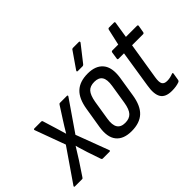

<svg xmlns="http://www.w3.org/2000/svg" viewBox="-131 -1016 1345 1345"><g transform="rotate(-45 541.0 -344.0)"><path d="M-11 0Q-22 0 -15 -11L151 -252L68 -478Q66 -482 68.5 -485Q71 -488 75 -488H142Q151 -488 153 -480L181 -389Q187 -369 193.5 -347.5Q200 -326 206 -305H207Q219 -326 232.5 -347.5Q246 -369 258 -388L317 -480Q321 -488 329 -488H398Q402 -488 403.5 -485Q405 -482 402 -478L247 -253L338 -11Q343 0 331 0H265Q257 0 254 -9L220 -109Q214 -131 206.5 -153Q199 -175 194 -197H193Q180 -175 165.5 -153Q151 -131 138 -109L71 -8Q67 0 60 0Z M544 8Q464 8 427.5 -37.5Q391 -83 405 -172L430 -325Q444 -414 488 -455Q532 -496 611 -496Q689 -496 726.5 -451Q764 -406 751 -316L727 -165Q713 -75 668.5 -33.5Q624 8 544 8ZM553 -65Q595 -65 617 -89Q639 -113 648 -169L671 -313Q680 -370 662.5 -396Q645 -422 603 -422Q560 -422 539 -398.5Q518 -375 508 -319L485 -175Q467 -65 553 -65ZM575 -557Q563 -557 570 -569L651 -686Q656 -696 666 -696H724Q729 -696 730.5 -692Q732 -688 728 -683L637 -567Q630 -557 621 -557Z M943 8Q880 8 857.5 -28.5Q835 -65 848 -141L891 -416H838Q827 -416 829 -426L837 -479Q839 -488 848 -488H906L933 -608Q936 -618 944 -618H993Q1003 -618 1001 -608L982 -488H1091Q1102 -488 1100 -478L1091 -426Q1089 -416 1080 -416H971L927 -143Q920 -99 930 -82Q940 -65 969 -65Q985 -65 1000 -68.5Q1015 -72 1027 -77Q1038 -81 1036 -69L1027 -15Q1025 -7 1018 -4Q987 8 943 8Z"/></g></svg>

Font: Sofia Sans Condensed Medium
Style: Italic
Weight: 500
Italic angle: -9°
Designer: Botio Nikoltchev, Ani Petrova
Foundry: lettersoup
Version: Version 4.101; ttfautohint (v1.8.4.7-5d5b)